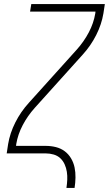

<svg xmlns="http://www.w3.org/2000/svg" viewBox="-20 -755 540 945"><path d="M307 170Q310 150 311 130Q312 110 309 90.5Q306 71 298 53.5Q290 36 276.5 23.5Q263 11 244 5.5Q225 0 205 0H13L20 -46Q29 -100 55.5 -152.5Q82 -205 122 -249L358 -511Q393 -550 417 -595.5Q441 -641 449 -689L450 -698H128L134 -735H496L489 -689Q480 -635 453.5 -582.5Q427 -530 387 -486L151 -224Q116 -185 92 -139.5Q68 -94 60 -46L59 -37H205Q231 -37 255 -31Q279 -25 298 -11Q317 3 329.5 24Q342 45 347 69Q352 93 351.5 119Q351 145 347 170Z"/></svg>

Font: Iosevka Term Curly XLt Obl
Style: Regular
Weight: 200
Italic angle: -9°
Designer: Belleve Invis
Foundry: Belleve Invis
Version: Version 32.3.0